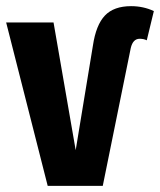

<svg xmlns="http://www.w3.org/2000/svg" viewBox="-25 -604 520 624"><path d="M309 0H130L-5 -531H149L221 -116L277 -456Q287 -523 316 -553.5Q345 -584 401 -584Q441 -584 475 -568L452 -473Q442 -478 429 -478Q407 -478 400 -448Z"/></svg>

Font: Fira Sans Extra Condensed
Style: Bold
Weight: 700
Width: 1
Designer: Carrois Corporate & Edenspiekermann AG
Foundry: Carrois Corporate GbR & Edenspiekermann AG
Version: Version 4.203